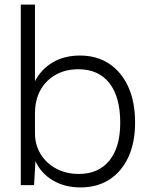

<svg xmlns="http://www.w3.org/2000/svg" viewBox="-20 -810 652 840"><path d="M71 0V-790H133V-455Q161 -508 211.5 -537.5Q262 -567 330 -567Q404 -567 458 -531Q512 -495 541.5 -429.5Q571 -364 571 -274Q571 -187 542 -123.5Q513 -60 459.5 -25Q406 10 332 10Q263 10 211 -21Q159 -52 135 -105L129 0ZM133 -227Q133 -176 158 -135.5Q183 -95 226.5 -72Q270 -49 325 -49Q411 -49 458.5 -107.5Q506 -166 506 -273Q506 -386 458.5 -446.5Q411 -507 323 -507Q266 -507 223 -482.5Q180 -458 156.5 -415Q133 -372 133 -314Z"/></svg>

Font: BDO Grotesk Light
Style: Regular
Weight: 300
Designer: Deni Anggara
Foundry: Lokal Container
Version: Version 2.000